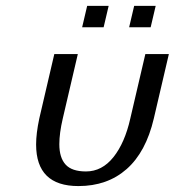

<svg xmlns="http://www.w3.org/2000/svg" viewBox="-20 -624 595 654"><path d="M103 0ZM259.8 -531.2ZM510.3 -531.2ZM437 -604H510.3L493.2 -531.2H419.9ZM276.9 -604H350.1L333 -531.2H259.8ZM245.1 -439.9 193.8 -220.2Q182.1 -170.4 182.1 -132.8Q182.1 -86.9 203.4 -63.5Q224.6 -40 272.9 -40Q327.6 -40 366.5 -88.9Q405.3 -137.7 423.8 -220.2L475.1 -439.9H555.2L503.9 -220.2Q477.1 -106 411.4 -48.1Q345.7 9.8 247.1 9.8Q103 9.8 103 -131.8Q103 -169.4 113.8 -220.2L165 -439.9Z"/></svg>

Font: Pfennig
Style: Italic
Weight: 500
Italic angle: -13°
Version: Version 20120410 ; ttfautohint (v0.8)